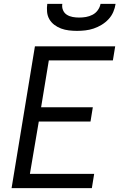

<svg xmlns="http://www.w3.org/2000/svg" viewBox="-20 -975 640 995"><path d="M40 0 161 -735H577L565 -662H233L193 -419H461L449 -345H181L135 -74H468L456 0ZM379 -815Q358 -815 337 -817.5Q316 -820 297 -827Q278 -834 262 -846Q246 -858 236 -875Q226 -892 224 -913Q222 -934 225 -955H303Q300 -938 306.5 -922.5Q313 -907 326.5 -898.5Q340 -890 356.5 -887Q373 -884 390 -884Q408 -884 425.5 -887Q443 -890 459.5 -898.5Q476 -907 487 -922.5Q498 -938 501 -955H579Q576 -934 567 -913Q558 -892 542 -875Q526 -858 506 -846Q486 -834 465 -827Q444 -820 422 -817.5Q400 -815 379 -815Z"/></svg>

Font: Iosevka SS04 Extended Oblique
Style: Regular
Weight: 400
Width: 7
Italic angle: -9°
Monospace: yes
Designer: Belleve Invis
Foundry: Belleve Invis
Version: Version 19.0.0; ttfautohint (v1.8.4)